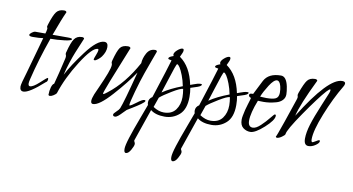

<svg xmlns="http://www.w3.org/2000/svg" viewBox="-78 -734 2214 1205"><g transform="rotate(10 1029.0 -131.0)"><path d="M151 -375 155 -389Q158 -401 158 -406Q158 -410 156 -413.5Q154 -417 154 -420Q154 -423 157 -432Q177 -496 193.5 -517Q210 -538 242 -538Q256 -538 258 -529Q236 -482 197 -375H294Q322 -375 322 -369Q322 -359 276 -353.5Q230 -348 188 -348Q138 -207 107 -78Q102 -58 102 -49Q102 -32 113 -32Q133 -32 171.5 -67.5Q210 -103 213 -103Q218 -103 218 -97Q218 -80 207 -75Q115 8 78 8Q55 8 55 -21Q55 -37 79 -115Q82 -125 143 -344Q119 -340 76 -340Q53 -340 53 -349Q53 -356 66 -365.5Q79 -375 87 -375Z M526 -295Q518 -284 504.5 -273.5Q491 -263 484 -263Q478 -263 478 -269Q478 -273 487.5 -297Q497 -321 497 -330Q497 -337 492 -337Q457 -337 388.5 -229Q320 -121 287 -18Q281 -10 268 -2Q255 6 246 6Q240 6 237 1Q237 -26 243.5 -48Q250 -70 260 -74Q282 -157 291 -198L301 -240Q303 -247 303 -256Q303 -261 301 -265Q299 -269 299 -273Q299 -279 301 -284Q317 -347 333.5 -370Q350 -393 382 -393Q394 -393 396 -385Q395 -382 381.5 -350Q368 -318 356.5 -290Q345 -262 331 -219Q317 -176 309 -140Q342 -205 411 -296.5Q480 -388 525 -388Q549 -388 549 -358Q549 -327 526 -295Z M860 -384Q857 -375 838 -324Q819 -273 807 -238Q789 -187 768.5 -114Q748 -41 748 -25Q748 -22 750 -22Q758 -22 790.5 -47Q823 -72 835 -72Q843 -72 843 -67Q843 -60 820.5 -44Q798 -28 769 -10.5Q740 7 737 9Q730 15 716.5 29.5Q703 44 691.5 53.5Q680 63 671 63Q658 63 658 52Q658 45 674 30.5Q690 16 695 5Q712 -36 763 -234Q716 -164 638.5 -77.5Q561 9 522 9Q508 9 508 -9Q508 -24 519 -52Q519 -53 543 -106Q567 -159 581.5 -197.5Q596 -236 596 -253Q596 -258 594 -262.5Q592 -267 592 -270Q592 -271 594 -281Q611 -345 626 -365.5Q641 -386 676 -386Q690 -386 693 -377Q573 -82 573 -68Q573 -64 576 -64Q580 -64 600 -80Q700 -157 776 -296Q777 -327 795 -360Q813 -393 848 -393Q859 -393 860 -384Z M1102 -215Q1108 -217 1121 -222Q1134 -227 1145 -230Q1156 -233 1167 -233Q1174 -233 1174 -230Q1174 -223 1164 -217.5Q1154 -212 1133.5 -206Q1113 -200 1106 -197Q1111 -171 1111 -140Q1111 -62 1071.5 -26.5Q1032 9 978 9Q920 9 888 -17Q879 9 854 81.5Q829 154 818 186Q817 188 817 190Q817 193 820.5 199Q824 205 824 211Q824 223 809 249.5Q794 276 778 276Q766 276 766 251Q766 230 782.5 178Q799 126 830.5 42.5Q862 -41 863 -45Q860 -52 860 -62Q860 -85 882 -99Q949 -306 960 -346Q960 -347 949 -348.5Q938 -350 938 -355Q938 -363 954 -370L969 -376Q965 -380 965 -384Q965 -398 984 -414.5Q1003 -431 1016 -431Q1024 -431 1024 -421Q1024 -412 1019 -402L1008 -378Q1079 -328 1102 -215ZM1063 -183Q1046 -183 994 -151.5Q942 -120 922 -102L900 -39Q935 -16 968 -16Q1019 -16 1043.5 -49.5Q1068 -83 1068 -131Q1068 -153 1063 -183ZM1058 -199Q1051 -235 1039 -266Q1027 -297 1016.5 -313Q1006 -329 999 -329Q996 -329 986 -300.5Q976 -272 959 -218Q942 -164 933 -137Q981 -170 1058 -199Z M1400 -215Q1406 -217 1419 -222Q1432 -227 1443 -230Q1454 -233 1465 -233Q1472 -233 1472 -230Q1472 -223 1462 -217.5Q1452 -212 1431.5 -206Q1411 -200 1404 -197Q1409 -171 1409 -140Q1409 -62 1369.5 -26.5Q1330 9 1276 9Q1218 9 1186 -17Q1177 9 1152 81.5Q1127 154 1116 186Q1115 188 1115 190Q1115 193 1118.5 199Q1122 205 1122 211Q1122 223 1107 249.5Q1092 276 1076 276Q1064 276 1064 251Q1064 230 1080.5 178Q1097 126 1128.5 42.5Q1160 -41 1161 -45Q1158 -52 1158 -62Q1158 -85 1180 -99Q1247 -306 1258 -346Q1258 -347 1247 -348.5Q1236 -350 1236 -355Q1236 -363 1252 -370L1267 -376Q1263 -380 1263 -384Q1263 -398 1282 -414.5Q1301 -431 1314 -431Q1322 -431 1322 -421Q1322 -412 1317 -402L1306 -378Q1377 -328 1400 -215ZM1361 -183Q1344 -183 1292 -151.5Q1240 -120 1220 -102L1198 -39Q1233 -16 1266 -16Q1317 -16 1341.5 -49.5Q1366 -83 1366 -131Q1366 -153 1361 -183ZM1356 -199Q1349 -235 1337 -266Q1325 -297 1314.5 -313Q1304 -329 1297 -329Q1294 -329 1284 -300.5Q1274 -272 1257 -218Q1240 -164 1231 -137Q1279 -170 1356 -199Z M1701 -311Q1707 -280 1707 -261Q1707 -239 1692 -223.5Q1677 -208 1653 -201.5Q1629 -195 1610 -192.5Q1591 -190 1574 -190Q1564 -190 1551.5 -190.5Q1539 -191 1538 -191Q1505 -107 1505 -59Q1505 -19 1535 -19Q1556 -19 1584 -45.5Q1612 -72 1633 -98.5Q1654 -125 1658 -125Q1665 -125 1665 -117Q1665 -89 1610 -39.5Q1555 10 1524 10Q1499 10 1478.5 -5.5Q1458 -21 1458 -57Q1458 -68 1461 -83Q1468 -121 1479.5 -157Q1491 -193 1492 -201Q1477 -205 1477 -217Q1477 -228 1494 -228H1501Q1541 -307 1547 -319Q1575 -372 1654 -372Q1688 -372 1701 -311ZM1665 -263Q1665 -288 1660 -306Q1655 -324 1648.5 -331Q1642 -338 1635 -338Q1615 -338 1587.5 -295Q1560 -252 1547 -219Q1549 -219 1563 -218Q1577 -217 1587 -217Q1628 -217 1646 -226Q1664 -235 1665 -263Z M2051 -372Q2000 -287 1956 -177Q1912 -67 1912 -12Q1912 6 1920 6Q1923 6 1939.5 -4Q1956 -14 1959 -14Q1965 -14 1965 -8Q1965 4 1943 19Q1921 34 1899 34Q1870 34 1870 -9Q1870 -48 1886 -100Q1902 -152 1936 -233Q1970 -314 1970 -315Q1975 -328 1975 -335Q1975 -340 1972 -340Q1967 -340 1950 -322Q1907 -274 1827 -158Q1747 -42 1745 -15Q1744 -8 1726 4.5Q1708 17 1696 17Q1689 17 1688 10Q1690 13 1725.5 -90Q1761 -193 1776 -239Q1780 -251 1780 -257Q1780 -261 1778.5 -264.5Q1777 -268 1777 -270Q1777 -274 1780 -283Q1803 -347 1819 -367.5Q1835 -388 1868 -388Q1881 -388 1883 -379Q1801 -211 1785 -139Q1950 -405 2038 -405Q2058 -405 2058 -392Q2058 -383 2051 -372Z"/></g></svg>

Font: Bilbo Swash Caps
Style: Regular
Weight: 400
Designer: Robert E. Leuschke
Foundry: Robert E. Leuschke
Version: Version 1.002